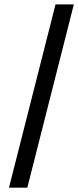

<svg xmlns="http://www.w3.org/2000/svg" viewBox="-20 -770 356 873"><path d="M104.2 83.3H20.8L232.5 -750H315.8Z"/></svg>

Font: Yulong
Style: Italic
Weight: 400
Italic angle: -14.25°
Designer: GGBotNet
Foundry: f0n7.com
Version: 1.00